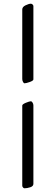

<svg xmlns="http://www.w3.org/2000/svg" viewBox="-20 -725 300 1035"><path d="M146 -179Q151 -179 155.5 -172Q160 -165 160 -157V266Q160 279 143 284.5Q126 290 112 290Q108 290 104 285.5Q100 281 100 276V-156Q100 -163 119.5 -171Q139 -179 146 -179ZM112 -276Q108 -276 104 -283.5Q100 -291 100 -299V-674Q100 -688 118 -696.5Q136 -705 146 -705Q151 -705 155.5 -701Q160 -697 160 -692V-297Q160 -290 140.5 -283Q121 -276 112 -276Z"/></svg>

Font: EB Garamond SC 12
Style: Regular
Weight: 400
Version: Version 0.016 ; ttfautohint (v0.97) -l 8 -r 50 -G 200 -x 0 -